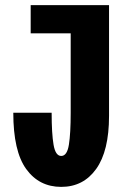

<svg xmlns="http://www.w3.org/2000/svg" viewBox="-20 -720 490 751"><path d="M219.5 11Q133 11 82.5 -58.8Q32 -128.5 32 -279H182Q182 -197.5 189.5 -153.8Q197 -110 219.5 -110Q242.5 -110 249.5 -154.2Q256.5 -198.5 256.5 -279V-589.5H100V-700H406.5V-266.5Q406.5 -129.5 356.2 -59.2Q306 11 219.5 11Z"/></svg>

Font: Trispace Condensed
Style: Bold
Weight: 700
Width: 3
Designer: Tyler Finck
Foundry: Etcetera Type Company
Version: Version 1.210; ttfautohint (v1.8.3)